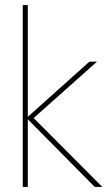

<svg xmlns="http://www.w3.org/2000/svg" viewBox="-20 -740 443 760"><path d="M355 0 85 -273 334 -496H364L108 -268V-278L385 0ZM70 0V-720H90V0Z"/></svg>

Font: DM Sans 24pt Thin
Style: Regular
Weight: 250
Designer: Colophon Foundry, Jonny Pinhorn
Foundry: Colophon Foundry
Version: Version 4.004;gftools[0.9.30]